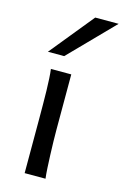

<svg xmlns="http://www.w3.org/2000/svg" viewBox="-120 -835 574 890"><g transform="rotate(15 167.0 -390.5)"><path d="M183.1 -231.9Q183.1 -208.5 183.8 -176.5Q184.6 -144.5 185.8 -111.8Q187 -79.1 188.7 -49.3Q190.4 -19.5 192.9 0H92.8V-258.8Q92.8 -294.4 92.5 -329.1Q92.3 -363.8 91.6 -394.8Q90.8 -425.8 89.4 -452.4Q87.9 -479 85.4 -498H183.1ZM334.5 -781.2 129.4 -571.3H51.3L222.2 -781.2Z"/></g></svg>

Font: Andika FrenchTight
Style: Regular
Weight: 400
Designer: Victor Gaultney, Annie Olsen, Julie Remington, Don Collingsworth, Eric Hays, Becca Hirsbrunner
Foundry: SIL International
Version: Version 5.000 ; Dig1 Dig4Opn Dig7 LnSpcTght